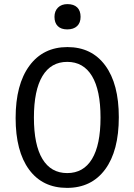

<svg xmlns="http://www.w3.org/2000/svg" viewBox="-20 -899 654 934"><path d="M308 -670Q426 -670 492 -580.5Q558 -491 558 -329Q558 -165 491.5 -75Q425 15 306 15Q187 15 121.5 -74Q56 -163 56 -325Q56 -488 123 -579Q190 -670 308 -670ZM307 -598Q228 -598 186.5 -529Q145 -460 145 -327Q145 -194 186.5 -125.5Q228 -57 307 -57Q386 -57 427.5 -125.5Q469 -194 469 -327Q469 -460 427.5 -529Q386 -598 307 -598ZM372 -817Q372 -788 355 -772Q338 -756 307 -756Q277 -756 261 -772Q245 -788 245 -817Q245 -845 262 -862Q279 -879 308 -879Q339 -879 355.5 -863Q372 -847 372 -817Z"/></svg>

Font: Intel One Mono
Style: Regular
Weight: 400
Monospace: yes
Designer: Fred Shallcrass
Foundry: Frere-Jones Type LLC
Version: Version 1.400;hotconv 1.1.0;makeotfexe 2.6.0;FJTRelease1.4